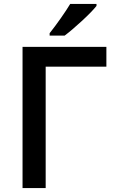

<svg xmlns="http://www.w3.org/2000/svg" viewBox="-20 -951 580 971"><path d="M468 -921V-931H335Q317 -901 287.5 -859Q258 -817 231 -783V-771H307Q343 -798 393.5 -844.5Q444 -891 468 -921ZM94 0H211V-614H518V-714H94Z"/></svg>

Font: OpenSansMMV
Style: Semibold
Weight: 600
Designer: Steve Matteson
Foundry: Ascender Corporation
Version: Version 6.000